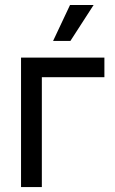

<svg xmlns="http://www.w3.org/2000/svg" viewBox="-20 -755 465 775"><path d="M401.4 -522.5V-443.4H148.9V0H64.9V-522.5ZM194.3 -589.8 262.7 -734.9H357.9L264.2 -589.8Z"/></svg>

Font: Inter 28pt
Style: Regular
Weight: 400
Designer: Rasmus Andersson
Foundry: rsms
Version: Version 4.001;git-66647c0bb